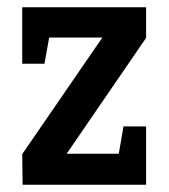

<svg xmlns="http://www.w3.org/2000/svg" viewBox="-20 -507 463 527"><path d="M42 0 41 -84 261 -404H115L102 -332H41V-487H381V-403L163 -85H306L319 -160H381V0Z"/></svg>

Font: Kreon Light Medium
Style: Regular
Weight: 500
Version: Version 2.002